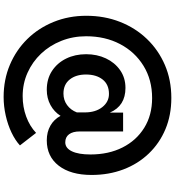

<svg xmlns="http://www.w3.org/2000/svg" viewBox="27 -798 965 1059"><g transform="rotate(90 509.5 -268.5)"><path d="M475 -44Q415 -44 371 -73Q327 -102 303 -151Q279 -200 279 -261Q279 -321 302 -370Q325 -419 367 -448.5Q409 -478 465 -478Q564 -478 601 -392V-465H705V-226Q705 -188 720.5 -167Q736 -146 765 -146Q797 -146 814.5 -182.5Q832 -219 832 -285Q832 -385 793.5 -461.5Q755 -538 685 -581.5Q615 -625 521 -625Q420 -625 343 -577.5Q266 -530 223 -448Q180 -366 180 -261Q180 -188 205.5 -124Q231 -60 276 -12.5Q321 35 381 62Q441 89 510 89Q570 89 623 69.5Q676 50 713 15L782 104Q754 130 711 150.5Q668 171 617 182.5Q566 194 515 194Q419 194 337.5 159.5Q256 125 195.5 63.5Q135 2 101 -81.5Q67 -165 67 -262Q67 -362 100.5 -447.5Q134 -533 195 -596.5Q256 -660 338.5 -695.5Q421 -731 520 -731Q615 -731 692.5 -698.5Q770 -666 827 -606.5Q884 -547 914.5 -466.5Q945 -386 945 -291Q945 -176 894 -110Q843 -44 754 -44Q708 -44 673 -64Q638 -84 619 -120Q597 -85 559.5 -64.5Q522 -44 475 -44ZM391 -260Q391 -205 418.5 -170.5Q446 -136 496 -136Q532 -136 559.5 -156Q587 -176 600 -210V-254Q600 -313 571 -350Q542 -387 498 -387Q446 -387 418.5 -352Q391 -317 391 -260Z"/></g></svg>

Font: Wix Madefor Text
Style: Bold
Weight: 700
Designer: Dalton Maag Ltd
Foundry: Dalton Maag Ltd
Version: Version 3.100